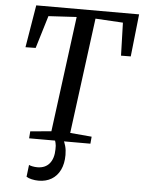

<svg xmlns="http://www.w3.org/2000/svg" viewBox="-63 -792 798 1072"><g transform="rotate(5 336.0 -256.0)"><path d="M121 0 124 -39.5 241.5 -50 326.5 -698 169 -689 113.5 -506 56.5 -505 96 -743H672.5L646.5 -505L592 -504.5L586.5 -689L432 -698L347 -50L468 -39.5L464.5 0ZM286.5 -14 310 -12Q319 2 325.2 24.5Q331.5 47 331.5 75Q331.5 124 314.5 159Q297.5 194 266.5 212.5Q235.5 231 194 231Q174.5 231 155 226.5Q135.5 222 125.5 215L133.5 148Q139.5 151.5 153.2 154.2Q167 157 181.5 157Q225.5 156.5 249 127.8Q272.5 99 273 48Q274 27 270.2 12.8Q266.5 -1.5 263 -12Z"/></g></svg>

Font: Merriweather 36pt
Style: Italic
Weight: 400
Italic angle: -7.8°
Version: Version 2.101